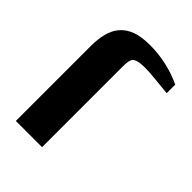

<svg xmlns="http://www.w3.org/2000/svg" viewBox="-182 -702 792 792"><g transform="rotate(45 213.5 -306.5)"><path d="M53.2 -437Q53.2 -477.1 61 -508.3Q69.3 -542 88.4 -564.5Q108.4 -588.4 141.1 -600.6Q173.3 -612.8 225.1 -612.8Q272 -612.8 320.8 -602.1Q369.6 -591.3 412.1 -570.8V-521Q368.2 -524.9 336.9 -528.3Q301.8 -532.2 273.9 -532.2Q255.9 -532.2 241.2 -529.8Q228 -527.3 220.2 -522Q211.9 -516.1 209 -503.9Q206.1 -492.2 206.1 -472.2V0H53.2Z"/></g></svg>

Font: SimahzazaarabicW05-Bold
Style: Regular
Weight: 700
Designer: Ahmed zaza
Foundry: Ahmed zaza
Version: Version 1.001